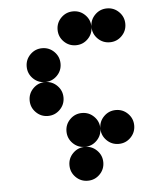

<svg xmlns="http://www.w3.org/2000/svg" viewBox="-50 -728 648 772"><g transform="rotate(-5 273.5 -342.0)"><path d="M341.8 -615.2Q341.8 -586.9 321.8 -566.9Q301.8 -546.9 273.4 -546.9Q245.1 -546.9 225.1 -566.9Q205.1 -586.9 205.1 -615.2Q205.1 -643.6 225.1 -663.6Q245.1 -683.6 273.4 -683.6Q301.8 -683.6 321.8 -663.6Q341.8 -643.6 341.8 -615.2ZM478.5 -615.2Q478.5 -586.9 458.5 -566.9Q438.5 -546.9 410.2 -546.9Q381.8 -546.9 361.8 -566.9Q341.8 -586.9 341.8 -615.2Q341.8 -643.6 361.8 -663.6Q381.8 -683.6 410.2 -683.6Q438.5 -683.6 458.5 -663.6Q478.5 -643.6 478.5 -615.2ZM205.1 -478.5Q205.1 -450.2 185.1 -430.2Q165 -410.2 136.7 -410.2Q108.4 -410.2 88.4 -430.2Q68.4 -450.2 68.4 -478.5Q68.4 -506.8 88.4 -526.9Q108.4 -546.9 136.7 -546.9Q165 -546.9 185.1 -526.9Q205.1 -506.8 205.1 -478.5ZM205.1 -341.8Q205.1 -313.5 185.1 -293.5Q165 -273.4 136.7 -273.4Q108.4 -273.4 88.4 -293.5Q68.4 -313.5 68.4 -341.8Q68.4 -370.1 88.4 -390.1Q108.4 -410.2 136.7 -410.2Q165 -410.2 185.1 -390.1Q205.1 -370.1 205.1 -341.8ZM341.8 -205.1Q341.8 -176.8 321.8 -156.7Q301.8 -136.7 273.4 -136.7Q245.1 -136.7 225.1 -156.7Q205.1 -176.8 205.1 -205.1Q205.1 -233.4 225.1 -253.4Q245.1 -273.4 273.4 -273.4Q301.8 -273.4 321.8 -253.4Q341.8 -233.4 341.8 -205.1ZM478.5 -205.1Q478.5 -176.8 458.5 -156.7Q438.5 -136.7 410.2 -136.7Q381.8 -136.7 361.8 -156.7Q341.8 -176.8 341.8 -205.1Q341.8 -233.4 361.8 -253.4Q381.8 -273.4 410.2 -273.4Q438.5 -273.4 458.5 -253.4Q478.5 -233.4 478.5 -205.1ZM341.8 -68.4Q341.8 -40 321.8 -20Q301.8 0 273.4 0Q245.1 0 225.1 -20Q205.1 -40 205.1 -68.4Q205.1 -96.7 225.1 -116.7Q245.1 -136.7 273.4 -136.7Q301.8 -136.7 321.8 -116.7Q341.8 -96.7 341.8 -68.4Z"/></g></svg>

Font: DatDot
Style: Bold
Weight: 700
Designer: GGBot
Version: 1.00